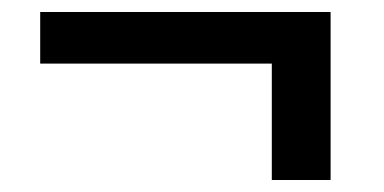

<svg xmlns="http://www.w3.org/2000/svg" viewBox="-20 -413 640 320"><path d="M433 -113V-322L447 -307H47V-393H531V-113Z"/></svg>

Font: Bitter Thin SemiBold
Style: Regular
Weight: 600
Version: Version 2.002